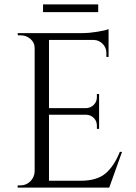

<svg xmlns="http://www.w3.org/2000/svg" viewBox="-20 -850 617 870"><path d="M175 -795V-830H425V-795ZM73 -10Q99 -10 117.5 -28.5Q136 -47 137 -73V-633Q137 -657 118 -673.5Q99 -690 73 -690H61L60 -700H353Q384 -700 420.5 -706Q457 -712 472 -718V-592H462V-610Q462 -634 445.5 -651Q429 -668 406 -669H202V-360H371Q391 -361 405 -375Q419 -389 419 -410V-424H429V-266H419V-281Q419 -301 405.5 -315Q392 -329 372 -330H202V-31H345Q419 -31 458 -64Q497 -97 523 -162H533L475 0H60V-10Z"/></svg>

Font: Cinzel Decorative
Style: Regular
Weight: 400
Designer: Natanael Gama
Version: Version 1.001;PS 001.001;hotconv 1.0.56;makeotf.lib2.0.21325